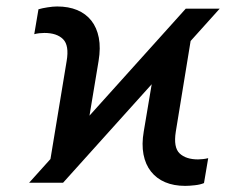

<svg xmlns="http://www.w3.org/2000/svg" viewBox="-20 -573 760 602"><path d="M71.3 0 562.5 -545.9H668.9L177.7 0ZM129.4 -21 189 -381.8Q197.3 -430.7 177.7 -450.2Q158.2 -469.7 119.1 -469.7Q112.3 -469.7 103.3 -468.8Q94.2 -467.8 87.4 -465.8L100.6 -543.9Q112.3 -547.4 129.2 -550Q146 -552.7 159.2 -552.7Q194.8 -552.7 221.9 -541.5Q249 -530.3 266.4 -508.3Q283.7 -486.3 289.8 -454.6Q295.9 -422.9 289.1 -381.8L244.1 -111.3ZM560.5 9.8Q524.9 9.8 497.8 -1.7Q470.7 -13.2 453.4 -35.2Q436 -57.1 429.9 -88.9Q423.8 -120.6 430.7 -160.6L476.6 -433.6L590.8 -524.9L531.2 -160.2Q523.4 -110.8 543.2 -92Q563 -73.2 601.1 -73.2Q607.9 -73.2 616.7 -74.2Q625.5 -75.2 632.8 -77.1L619.6 1Q608.4 5.9 591.1 7.8Q573.7 9.8 560.5 9.8Z"/></svg>

Font: Inter 16pt
Style: Italic
Weight: 400
Italic angle: -9.3988°
Version: Version 4.001;git-66647c0bb